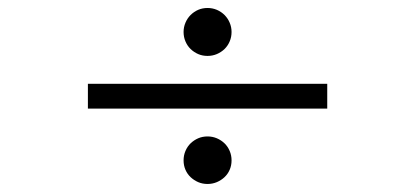

<svg xmlns="http://www.w3.org/2000/svg" viewBox="-20 -541 1040 481"><path d="M560.1 -139.2Q560.1 -126.5 555.4 -115.7Q550.8 -105 542.5 -97.2Q534.2 -89.4 523.2 -84.7Q512.2 -80.1 500 -80.1Q487.3 -80.1 476.6 -84.7Q465.8 -89.4 457.5 -97.2Q449.2 -105 444.6 -115.7Q439.9 -126.5 439.9 -139.2Q439.9 -151.9 444.6 -162.8Q449.2 -173.8 457.5 -181.9Q465.8 -189.9 476.6 -194.6Q487.3 -199.2 500 -199.2Q512.2 -199.2 523.2 -194.6Q534.2 -189.9 542.5 -181.9Q550.8 -173.8 555.4 -162.8Q560.1 -151.9 560.1 -139.2ZM200.2 -269V-331.1H799.8V-269ZM560.1 -460.9Q560.1 -448.2 555.4 -437.3Q550.8 -426.3 542.5 -418.2Q534.2 -410.2 523.2 -405.5Q512.2 -400.9 500 -400.9Q487.3 -400.9 476.6 -405.5Q465.8 -410.2 457.5 -418.2Q449.2 -426.3 444.6 -437.3Q439.9 -448.2 439.9 -460.9Q439.9 -473.1 444.6 -484.1Q449.2 -495.1 457.5 -503.4Q465.8 -511.7 476.6 -516.4Q487.3 -521 500 -521Q512.2 -521 523.2 -516.4Q534.2 -511.7 542.5 -503.4Q550.8 -495.1 555.4 -484.1Q560.1 -473.1 560.1 -460.9Z"/></svg>

Font: BabelStone Ogham Pictish
Style: Bold Italic
Weight: 700
Italic angle: -30°
Designer: Andrew West
Foundry: BabelStone
Version: Version 1.02 March 14, 2022